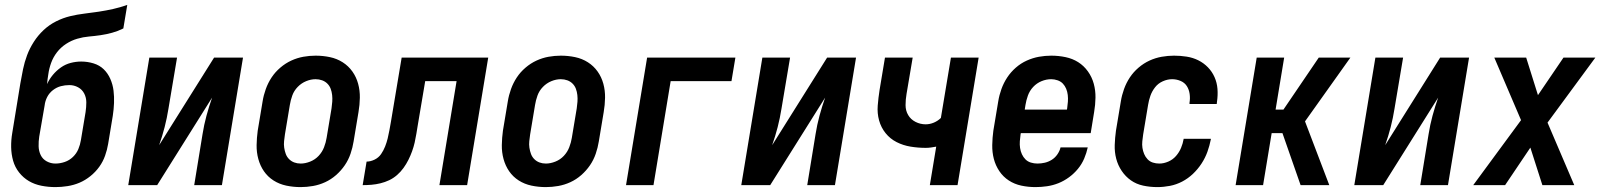

<svg xmlns="http://www.w3.org/2000/svg" viewBox="-20 -755 6540 783"><path d="M206 8Q177 8 149 2.5Q121 -3 98 -16.5Q75 -30 58 -51.5Q41 -73 33.5 -99.5Q26 -126 25.5 -155Q25 -184 30 -213L63 -415Q68 -444 74 -473Q80 -502 90.5 -530Q101 -558 118 -584.5Q135 -611 158 -632.5Q181 -654 209 -668Q237 -682 266 -689Q295 -696 324.5 -699.5Q354 -703 383.5 -707.5Q413 -712 442 -718.5Q471 -725 499 -735L483 -639Q461 -628 437.5 -621.5Q414 -615 390 -611.5Q366 -608 342.5 -606Q319 -604 295 -597Q271 -590 249.5 -576Q228 -562 212.5 -542Q197 -522 188.5 -498.5Q180 -475 177 -452Q175 -442 174 -432Q173 -422 172 -412Q181 -432 195.5 -449.5Q210 -467 228.5 -480Q247 -493 268.5 -498.5Q290 -504 311 -504Q337 -504 361.5 -496.5Q386 -489 403 -472.5Q420 -456 430 -433Q440 -410 443 -385.5Q446 -361 445 -335Q444 -309 440 -283L421 -168Q417 -144 408.5 -120Q400 -96 385 -75Q370 -54 349 -37Q328 -20 304.5 -10Q281 0 255.5 4Q230 8 206 8ZM206 -88Q225 -88 244 -94.5Q263 -101 277.5 -115Q292 -129 299.5 -147Q307 -165 310 -184L329 -298Q332 -318 332 -337.5Q332 -357 323.5 -373.5Q315 -390 298.5 -399Q282 -408 263 -408Q245 -408 228 -403.5Q211 -399 196 -387.5Q181 -376 172.5 -359.5Q164 -343 162 -325L140 -198Q137 -178 137.5 -158.5Q138 -139 146 -122.5Q154 -106 170.5 -97Q187 -88 206 -88Z M503 0 589 -520H702L667 -312Q661 -274 651.5 -237Q642 -200 629 -163L853 -520H971L885 0H772L806 -208Q812 -246 822 -283Q832 -320 845 -357L621 0Z M1206 8Q1176 8 1147.5 2Q1119 -4 1095.5 -19Q1072 -34 1056.5 -56.5Q1041 -79 1033.5 -106.5Q1026 -134 1026.5 -163.5Q1027 -193 1031 -222L1051 -342Q1055 -367 1064 -392Q1073 -417 1087.5 -439Q1102 -461 1123 -479Q1144 -497 1168 -508Q1192 -519 1217 -523.5Q1242 -528 1267 -528Q1297 -528 1325.5 -522Q1354 -516 1377.5 -501Q1401 -486 1417 -463.5Q1433 -441 1440.5 -413.5Q1448 -386 1447.5 -356.5Q1447 -327 1442 -298L1422 -178Q1418 -153 1409.5 -128Q1401 -103 1386 -81Q1371 -59 1350.5 -41Q1330 -23 1306 -12Q1282 -1 1256.5 3.5Q1231 8 1206 8ZM1206 -88Q1225 -88 1245 -96Q1265 -104 1279.5 -119.5Q1294 -135 1301.5 -154.5Q1309 -174 1312 -193L1332 -313Q1334 -327 1335 -340.5Q1336 -354 1334.5 -367.5Q1333 -381 1328.5 -393Q1324 -405 1315 -414Q1306 -423 1293.5 -427.5Q1281 -432 1267 -432Q1248 -432 1228.5 -424Q1209 -416 1194 -400.5Q1179 -385 1172 -365.5Q1165 -346 1162 -327L1142 -207Q1140 -193 1138.5 -179.5Q1137 -166 1139 -152.5Q1141 -139 1145.5 -127Q1150 -115 1159 -106Q1168 -97 1180 -92.5Q1192 -88 1206 -88Z M1459 0 1475 -96Q1491 -96 1507.5 -104Q1524 -112 1534 -126.5Q1544 -141 1550.5 -157.5Q1557 -174 1561 -190.5Q1565 -207 1568 -223.5Q1571 -240 1574 -257L1618 -520H1971L1885 0H1772L1842 -424H1714L1684 -246Q1681 -228 1678 -209.5Q1675 -191 1671 -173.5Q1667 -156 1660.5 -138Q1654 -120 1645.5 -103Q1637 -86 1625.5 -70Q1614 -54 1599 -41Q1584 -28 1567 -20Q1550 -12 1531.5 -7.5Q1513 -3 1495 -1.5Q1477 0 1459 0Z M2206 8Q2176 8 2147.5 2Q2119 -4 2095.5 -19Q2072 -34 2056.5 -56.5Q2041 -79 2033.5 -106.5Q2026 -134 2026.5 -163.5Q2027 -193 2031 -222L2051 -342Q2055 -367 2064 -392Q2073 -417 2087.5 -439Q2102 -461 2123 -479Q2144 -497 2168 -508Q2192 -519 2217 -523.5Q2242 -528 2267 -528Q2297 -528 2325.5 -522Q2354 -516 2377.5 -501Q2401 -486 2417 -463.5Q2433 -441 2440.5 -413.5Q2448 -386 2447.5 -356.5Q2447 -327 2442 -298L2422 -178Q2418 -153 2409.5 -128Q2401 -103 2386 -81Q2371 -59 2350.5 -41Q2330 -23 2306 -12Q2282 -1 2256.5 3.5Q2231 8 2206 8ZM2206 -88Q2225 -88 2245 -96Q2265 -104 2279.5 -119.5Q2294 -135 2301.5 -154.5Q2309 -174 2312 -193L2332 -313Q2334 -327 2335 -340.5Q2336 -354 2334.5 -367.5Q2333 -381 2328.5 -393Q2324 -405 2315 -414Q2306 -423 2293.5 -427.5Q2281 -432 2267 -432Q2248 -432 2228.5 -424Q2209 -416 2194 -400.5Q2179 -385 2172 -365.5Q2165 -346 2162 -327L2142 -207Q2140 -193 2138.5 -179.5Q2137 -166 2139 -152.5Q2141 -139 2145.5 -127Q2150 -115 2159 -106Q2168 -97 2180 -92.5Q2192 -88 2206 -88Z M2533 0 2619 -520H2979L2963 -424H2715L2645 0Z M3003 0 3089 -520H3202L3167 -312Q3161 -274 3151.5 -237Q3142 -200 3129 -163L3353 -520H3471L3385 0H3272L3306 -208Q3312 -246 3322 -283Q3332 -320 3345 -357L3121 0Z M3772 0 3798 -157Q3787 -155 3776.5 -153.5Q3766 -152 3755 -152Q3724 -152 3693.5 -157Q3663 -162 3636.5 -175.5Q3610 -189 3591.5 -212Q3573 -235 3565 -264Q3557 -293 3559.5 -324.5Q3562 -356 3567 -388L3589 -520H3702L3677 -372Q3673 -349 3673 -326.5Q3673 -304 3683.5 -286Q3694 -268 3713.5 -258Q3733 -248 3755 -248Q3772 -248 3788.5 -255Q3805 -262 3817 -274L3858 -520H3971L3885 0Z M4203 8Q4173 8 4145 2Q4117 -4 4094 -19Q4071 -34 4055.5 -57Q4040 -80 4033 -107Q4026 -134 4026.5 -163.5Q4027 -193 4031 -222L4051 -342Q4055 -367 4064 -392Q4073 -417 4087.5 -439Q4102 -461 4122.5 -479Q4143 -497 4167.5 -508Q4192 -519 4217 -523.5Q4242 -528 4267 -528Q4297 -528 4325.5 -522Q4354 -516 4377 -501.5Q4400 -487 4416.5 -464Q4433 -441 4440.5 -413.5Q4448 -386 4447.5 -356.5Q4447 -327 4442 -298L4428 -212H4143L4142 -207Q4140 -193 4139 -179Q4138 -165 4140 -151.5Q4142 -138 4147.5 -126Q4153 -114 4162 -105Q4171 -96 4184 -92Q4197 -88 4211 -88Q4226 -88 4241 -91.5Q4256 -95 4269.5 -103.5Q4283 -112 4292.5 -126Q4302 -140 4305 -154H4416Q4411 -131 4401.5 -108.5Q4392 -86 4376 -66.5Q4360 -47 4339.5 -32Q4319 -17 4296.5 -8Q4274 1 4250 4.5Q4226 8 4203 8ZM4159 -308H4331L4332 -313Q4334 -327 4335 -340.5Q4336 -354 4334.5 -367.5Q4333 -381 4328 -393Q4323 -405 4314.5 -414Q4306 -423 4293 -427.5Q4280 -432 4267 -432Q4247 -432 4227.5 -424Q4208 -416 4193.5 -400.5Q4179 -385 4172 -365.5Q4165 -346 4162 -327Z M4700 8Q4670 8 4642 2Q4614 -4 4592 -19.5Q4570 -35 4554.5 -58Q4539 -81 4532 -108Q4525 -135 4526 -164Q4527 -193 4531 -222L4551 -342Q4555 -367 4564 -392Q4573 -417 4587.5 -439Q4602 -461 4623 -479Q4644 -497 4668 -508Q4692 -519 4717.5 -523.5Q4743 -528 4768 -528Q4794 -528 4819.5 -524Q4845 -520 4867 -509Q4889 -498 4906 -480.5Q4923 -463 4933 -440.5Q4943 -418 4945 -392.5Q4947 -367 4943 -340L4942 -331H4831V-336Q4834 -354 4831.5 -372Q4829 -390 4820 -404Q4811 -418 4794.5 -425Q4778 -432 4760 -432Q4741 -432 4722 -423.5Q4703 -415 4690.5 -399Q4678 -383 4671.5 -364.5Q4665 -346 4662 -327L4642 -207Q4640 -193 4638.5 -179Q4637 -165 4639 -152Q4641 -139 4646 -127Q4651 -115 4660 -105.5Q4669 -96 4681.5 -92Q4694 -88 4708 -88Q4726 -88 4744.5 -96Q4763 -104 4776 -119Q4789 -134 4796.5 -152Q4804 -170 4807 -188V-189H4918V-187Q4913 -161 4904 -136Q4895 -111 4880 -88Q4865 -65 4845 -46Q4825 -27 4801 -14.5Q4777 -2 4751 3Q4725 8 4700 8Z M5019 0 5105 -520H5217L5182 -308H5214L5358 -520H5487L5302 -260L5401 0H5284L5210 -212H5166L5131 0Z M5503 0 5589 -520H5702L5667 -312Q5661 -274 5651.5 -237Q5642 -200 5629 -163L5853 -520H5971L5885 0H5772L5806 -208Q5812 -246 5822 -283Q5832 -320 5845 -357L5621 0Z M6400 0H6270L6221 -153L6118 0H5988L6183 -265L6074 -520H6204L6252 -367L6356 -520H6486L6291 -255Z"/></svg>

Font: Iosevka Oblique
Style: Bold
Weight: 700
Italic angle: -9°
Monospace: yes
Designer: Belleve Invis
Foundry: Belleve Invis
Version: Version 32.5.0; ttfautohint (v1.8.4)